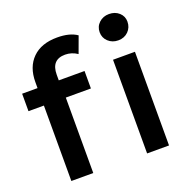

<svg xmlns="http://www.w3.org/2000/svg" viewBox="-135 -901 1009 1029"><g transform="rotate(-20 369.0 -386.0)"><path d="M11.2 -430.2V-529.8H99.1V-564Q99.1 -649.9 149.2 -699.5Q199.2 -749 290 -749Q361.8 -749 402.8 -720.2L368.2 -626Q335.9 -647.9 298.8 -647.9Q220.2 -647.9 220.2 -562V-529.8H367.2V-430.2H224.1V0H99.1V-430.2ZM514.2 -696.8Q514.2 -729 537.1 -750.5Q560.1 -772 594.2 -772Q628.4 -772 651.1 -751.5Q673.8 -731 673.8 -700.2Q673.8 -667 651.4 -644.5Q628.9 -622.1 594.2 -622.1Q560.1 -622.1 537.1 -643.6Q514.2 -665 514.2 -696.8ZM531.2 0V-534.2H656.2V0Z"/></g></svg>

Font: Montserrat SemiBold
Style: Regular
Weight: 600
Designer: Julieta Ulanovsky
Foundry: Julieta Ulanovsky
Version: Version 7.200